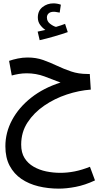

<svg xmlns="http://www.w3.org/2000/svg" viewBox="-20 -851 599 1142"><path d="M330 271Q266 271 208.5 257Q151 243 107 213Q63 183 37.5 135Q12 87 12 19Q12 -63 52 -137.5Q92 -212 165.5 -270Q239 -328 340 -360Q295 -378 244.5 -396.5Q194 -415 139 -415Q114 -415 91 -411Q68 -407 50 -402L34 -489Q57 -497 86 -503Q115 -509 144 -509Q195 -509 237 -494Q279 -479 319 -460Q359 -441 403 -426Q447 -411 501 -411H514L520 -318Q450 -313 377.5 -289Q305 -265 243.5 -223Q182 -181 144 -123Q106 -65 106 9Q106 57 126 89Q146 121 180 140.5Q214 160 255 168.5Q296 177 339 177Q381 177 424 168.5Q467 160 515 141L545 222Q485 250 430 260.5Q375 271 330 271ZM216 -612 204 -663Q219 -666 229.5 -668.5Q240 -671 250 -673Q232 -685 218.5 -703.5Q205 -722 205 -747Q205 -787 233 -809Q261 -831 298 -831Q308 -831 320 -829Q332 -827 342 -823L335 -776Q326 -777 317.5 -779Q309 -781 300 -781Q280 -781 269.5 -771.5Q259 -762 259 -747Q259 -724 278 -709.5Q297 -695 313 -691Q344 -700 367 -709L383 -660Q349 -648 302.5 -634.5Q256 -621 216 -612Z"/></svg>

Font: Noto Sans Arabic UI Cn Md
Style: Regular
Weight: 500
Width: 3
Designer: Monotype Design Team, Nadine Chahine and Nizar Qandah
Foundry: Monotype Imaging Inc.
Version: Version 2.010; ttfautohint (v1.8.4.7-5d5b)